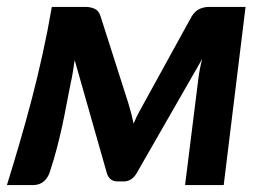

<svg xmlns="http://www.w3.org/2000/svg" viewBox="-28 -534 760 554"><path d="M680.5 -514 617.5 0H506L544.5 -308Q546 -320.5 548.8 -335Q551.5 -349.5 555.5 -364L365 -32Q358.5 -22 349.5 -16.2Q340.5 -10.5 329 -10.5H311.5Q289 -10.5 281 -32L187.5 -360.5Q185 -344 182.2 -326.2Q179.5 -308.5 176 -294.5Q169.5 -263 164 -233Q158.5 -203 151.8 -172Q145 -141 136.5 -108Q128 -75 115.5 -37Q109.5 -19.5 97.5 -9.8Q85.5 0 67 0H-8Q10 -58 28.2 -120.2Q46.5 -182.5 63.5 -247.5Q80.5 -312.5 95.2 -379.5Q110 -446.5 121.5 -514H220Q232.5 -514 244.8 -508.8Q257 -503.5 262 -487.5L342.5 -235.5Q352.5 -202.5 357.5 -177.5Q366 -198.5 377.5 -218.5L525.5 -487.5Q536 -503.5 549 -508.8Q562 -514 574 -514Z"/></svg>

Font: Lato 2
Style: Bold Italic
Weight: 700
Italic angle: -7°
Designer: Lukasz Dziedzic with Adam Twardoch and Botio Nikoltchev
Foundry: tyPoland Lukasz Dziedzic
Version: Version 2.015; 2015-08-06; http://www.latofonts.com/